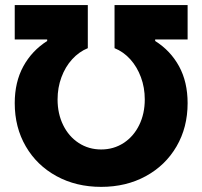

<svg xmlns="http://www.w3.org/2000/svg" viewBox="-20 -727 798 757"><path d="M166 -565.4V-571.3H38.1V-707H326.2V-537.1Q291.5 -522.9 264.4 -493.2Q237.3 -463.4 222.2 -422.4Q207 -381.3 207 -335Q207 -278.8 229 -233.9Q251 -189 290.3 -163.3Q329.6 -137.7 378.9 -137.7Q428.2 -137.7 467.5 -163.3Q506.8 -189 528.8 -233.9Q550.8 -278.8 550.8 -335Q550.8 -381.8 535.6 -422.6Q520.5 -463.4 493.7 -493.2Q466.8 -522.9 431.6 -537.1V-707H719.7V-571.3H591.8V-565.4Q652.3 -527.3 686 -465.6Q719.7 -403.8 719.7 -320.3Q719.7 -224.6 676 -149.7Q632.3 -74.7 554.9 -32.5Q477.5 9.8 378.9 9.8Q280.3 9.8 202.9 -32.5Q125.5 -74.7 81.8 -149.7Q38.1 -224.6 38.1 -320.3Q38.1 -403.3 71.8 -465.1Q105.5 -526.9 166 -565.4Z"/></svg>

Font: Pretendard ExtraBold
Style: Regular
Weight: 800
Designer: Base glyphs from Inter by Rasmus Andersson; Hangeul glyphs from Noto Sans CJK(Source Han Sans) by Jang Soo-young and Kan
Foundry: Kil Hyung-jin
Version: Version 1.309